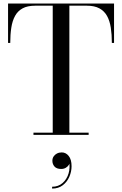

<svg xmlns="http://www.w3.org/2000/svg" viewBox="-20 -770 696 1096"><path d="M171 0V-12.5H281V-737.5H181Q136.5 -737.5 108.8 -722.2Q81 -707 65.8 -679Q50.5 -651 44.5 -611.8Q38.5 -572.5 38.5 -525H26V-750H631V-525H618.5Q618.5 -572.5 612.5 -611.8Q606.5 -651 591 -679Q575.5 -707 547.5 -722.2Q519.5 -737.5 476 -737.5H376V-12.5H486V0ZM277.5 306.5V296Q313 296 337.2 274.8Q361.5 253.5 371.5 220Q381.5 186.5 374 151.5H378Q379.5 160.5 373.5 170.5Q367.5 180.5 356 187.5Q344.5 194.5 329.5 194.5Q303.5 194.5 291.2 180.8Q279 167 279 147.5Q279 134 286 123.2Q293 112.5 305.2 106.2Q317.5 100 332.5 100Q356 100 372.2 120.2Q388.5 140.5 388.5 178.5Q388.5 209.5 375.8 239Q363 268.5 338.2 287.5Q313.5 306.5 277.5 306.5Z"/></svg>

Font: Bodoni Moda 18pt
Style: Regular
Weight: 400
Designer: Owen Earl
Foundry: indestructible type
Version: Version 2.005